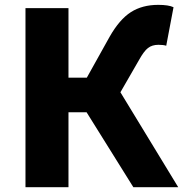

<svg xmlns="http://www.w3.org/2000/svg" viewBox="-20 -778 761 798"><path d="M480.5 -394.5 720.7 0H534.2L339.8 -311.5H264.6V0H85.9V-744.1H264.6V-455.1H340.8L435.5 -625Q476.6 -697.3 523.9 -727.5Q571.3 -757.8 637.7 -757.8Q680.7 -757.8 701.2 -748L670.9 -587.9Q659.2 -591.8 638.7 -591.8Q612.3 -591.8 595.2 -578.6Q578.1 -565.4 557.6 -528.3Z"/></svg>

Font: Gen Shin Gothic Heavy
Style: Bold
Weight: 900
Designer: [Source Han Sans]
Ryoko NISHIZUKA  (kana & ideographs); Paul D. Hunt (Latin, Greek & Cyrillic); Wenlong ZHANG  (bopomofo
Version: Version 1.002.20150607